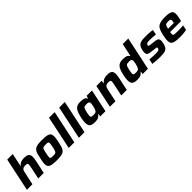

<svg xmlns="http://www.w3.org/2000/svg" viewBox="422 -2389 4043 4043"><g transform="rotate(-45 2443.5 -367.5)"><path d="M18 0 175 -743H340L278 -450H286Q305 -474 329.5 -489Q354 -504 383 -511Q412 -518 446 -518Q506 -518 538.5 -505Q571 -492 584 -465.5Q597 -439 597 -398Q597 -378 592.5 -348.5Q588 -319 582 -288L520 0H356L412 -268Q416 -288 420 -310Q424 -332 424 -344Q424 -373 409 -380.5Q394 -388 358 -388Q325 -388 305 -381Q285 -374 273 -360Q261 -346 254 -322.5Q247 -299 240 -267L183 0Z M908 8Q813 8 760 -3.5Q707 -15 685 -42.5Q663 -70 663 -117Q663 -143 668.5 -177.5Q674 -212 684 -255Q697 -320 709 -365Q721 -410 739 -440Q757 -470 786 -487Q815 -504 861.5 -511Q908 -518 978 -518Q1072 -518 1125 -507Q1178 -496 1199.5 -468Q1221 -440 1221 -392Q1221 -366 1216.5 -332Q1212 -298 1203 -255Q1189 -190 1176 -144.5Q1163 -99 1145.5 -69Q1128 -39 1099 -22.5Q1070 -6 1024 1Q978 8 908 8ZM913 -114Q942 -114 960.5 -116.5Q979 -119 990.5 -126.5Q1002 -134 1009.5 -150Q1017 -166 1024 -191.5Q1031 -217 1039 -255Q1046 -290 1049.5 -313.5Q1053 -337 1053 -354Q1053 -372 1045.5 -381Q1038 -390 1020.5 -393Q1003 -396 973 -396Q937 -396 916.5 -392Q896 -388 884.5 -374Q873 -360 865.5 -331.5Q858 -303 848 -255Q841 -219 836.5 -195Q832 -171 832 -155Q832 -137 839.5 -128Q847 -119 865 -116.5Q883 -114 913 -114Z M1264 0 1420 -743H1588L1431 0Z M1566 0 1722 -743H1890L1733 0Z M2043 8Q1987 8 1951.5 -4Q1916 -16 1899 -46Q1882 -76 1882 -130Q1882 -155 1885.5 -187Q1889 -219 1897 -258Q1914 -335 1933 -385.5Q1952 -436 1977.5 -465Q2003 -494 2038 -505.5Q2073 -517 2120 -517Q2157 -517 2189 -512.5Q2221 -508 2245 -494.5Q2269 -481 2281 -453H2289L2308 -510H2466L2358 0H2202L2212 -65H2203Q2183 -33 2157 -17.5Q2131 -2 2102 3Q2073 8 2043 8ZM2128 -121Q2154 -121 2171 -125Q2188 -129 2199.5 -138Q2211 -147 2218 -162Q2224 -172 2230 -189Q2236 -206 2241 -225.5Q2246 -245 2251 -265.5Q2256 -286 2258.5 -304Q2261 -322 2261 -334Q2261 -365 2244 -377Q2227 -389 2183 -389Q2152 -389 2133 -385Q2114 -381 2101.5 -368Q2089 -355 2080.5 -328Q2072 -301 2062 -255Q2056 -225 2052.5 -204.5Q2049 -184 2049 -169Q2049 -148 2057 -137.5Q2065 -127 2082 -124Q2099 -121 2128 -121Z M2490 0 2598 -510H2755L2745 -446H2754Q2774 -472 2798.5 -487.5Q2823 -503 2853.5 -510.5Q2884 -518 2919 -518Q2978 -518 3010.5 -505Q3043 -492 3056 -465.5Q3069 -439 3069 -399Q3069 -379 3064.5 -349Q3060 -319 3054 -288L2992 0H2828L2884 -268Q2888 -288 2892 -310Q2896 -332 2896 -344Q2896 -363 2889.5 -372.5Q2883 -382 2868.5 -385Q2854 -388 2830 -388Q2797 -388 2777 -381Q2757 -374 2745 -360Q2733 -346 2726 -322.5Q2719 -299 2712 -267L2655 0Z M3307 8Q3251 8 3215 -4Q3179 -16 3162.5 -46Q3146 -76 3146 -130Q3146 -155 3149.5 -187Q3153 -219 3161 -258Q3177 -335 3196.5 -385.5Q3216 -436 3241.5 -465Q3267 -494 3302 -505.5Q3337 -517 3384 -517Q3421 -517 3453 -512.5Q3485 -508 3509 -494.5Q3533 -481 3545 -453H3553L3615 -743H3780L3622 0H3465L3475 -65H3466Q3446 -33 3420.5 -17.5Q3395 -2 3366 3Q3337 8 3307 8ZM3392 -121Q3418 -121 3435 -125Q3452 -129 3463 -138Q3474 -147 3482 -162Q3487 -172 3493 -189Q3499 -206 3504.5 -225.5Q3510 -245 3514.5 -265.5Q3519 -286 3521.5 -304Q3524 -322 3524 -334Q3524 -365 3507.5 -377Q3491 -389 3446 -389Q3415 -389 3396 -385Q3377 -381 3365 -368Q3353 -355 3344.5 -328Q3336 -301 3326 -255Q3320 -225 3316.5 -204.5Q3313 -184 3313 -169Q3313 -148 3320.5 -137.5Q3328 -127 3345.5 -124Q3363 -121 3392 -121Z M3987 8Q3951 8 3910 6Q3869 4 3829.5 0.5Q3790 -3 3760 -6L3783 -118Q3807 -116 3829.5 -114.5Q3852 -113 3873.5 -111Q3895 -109 3914.5 -108.5Q3934 -108 3952 -108Q3995 -108 4018.5 -110.5Q4042 -113 4053.5 -120.5Q4065 -128 4071 -142Q4075 -149 4077 -155.5Q4079 -162 4079 -168Q4079 -182 4068 -185.5Q4057 -189 4027 -192L3891 -209Q3845 -215 3827 -237Q3809 -259 3809 -295Q3809 -308 3812 -327.5Q3815 -347 3819 -368Q3831 -421 3851.5 -451.5Q3872 -482 3902.5 -496Q3933 -510 3975.5 -514Q4018 -518 4073 -518Q4108 -518 4146 -516Q4184 -514 4218 -510.5Q4252 -507 4274 -503L4251 -391Q4222 -395 4192 -397Q4162 -399 4137 -400.5Q4112 -402 4095 -402Q4060 -402 4036.5 -400.5Q4013 -399 3999 -394Q3985 -389 3978 -376Q3974 -371 3971.5 -362.5Q3969 -354 3969 -345Q3969 -332 3978 -328.5Q3987 -325 4017 -321L4145 -306Q4174 -303 4195 -294.5Q4216 -286 4227.5 -268Q4239 -250 4239 -217Q4239 -206 4237 -188.5Q4235 -171 4230 -151Q4218 -95 4198 -62.5Q4178 -30 4148.5 -15Q4119 0 4079 4Q4039 8 3987 8Z M4572 8Q4479 8 4425.5 -5Q4372 -18 4350.5 -46.5Q4329 -75 4329 -120Q4329 -148 4333 -181.5Q4337 -215 4345 -254Q4361 -327 4378 -377.5Q4395 -428 4424.5 -459Q4454 -490 4506.5 -504Q4559 -518 4644 -518Q4728 -518 4774 -506Q4820 -494 4838.5 -468.5Q4857 -443 4857 -401Q4857 -383 4854 -358Q4851 -333 4845.5 -306.5Q4840 -280 4834 -254L4825 -216H4501Q4498 -200 4495.5 -185Q4493 -170 4493 -160Q4493 -140 4503.5 -130Q4514 -120 4543 -117Q4572 -114 4626 -114Q4647 -114 4675 -115Q4703 -116 4733.5 -118Q4764 -120 4792 -123L4768 -10Q4745 -5 4712 -1Q4679 3 4642.5 5.5Q4606 8 4572 8ZM4518 -296H4690L4692 -309Q4696 -327 4698 -339.5Q4700 -352 4700 -362Q4700 -380 4692.5 -389.5Q4685 -399 4669.5 -401.5Q4654 -404 4629 -404Q4599 -404 4580.5 -400.5Q4562 -397 4551 -385.5Q4540 -374 4532.5 -353Q4525 -332 4518 -296Z"/></g></svg>

Font: Saira SemiExpanded
Style: Bold Italic
Weight: 700
Width: 6
Italic angle: -12°
Designer: Hector Gatti with collaboration of the Omnibus-Type team
Foundry: Omnibus-Type
Version: Version 1.101